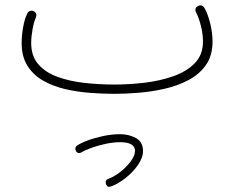

<svg xmlns="http://www.w3.org/2000/svg" viewBox="-20 -345 910 727"><path d="M62 -182.1Q62 -210.4 67.6 -242.2Q73.2 -273.9 83.5 -294.4Q86.4 -301.3 93.8 -303.5Q101.1 -305.7 107.9 -302.2Q122.1 -295.9 115.7 -277.8Q108.4 -263.2 103.3 -234.6Q98.1 -206.1 98.1 -182.1Q98.1 -132.8 125 -101.8Q151.9 -70.8 197.3 -54.2Q242.7 -37.6 298.8 -31.2Q355 -24.9 413.6 -24.9Q468.3 -24.9 526.9 -31.7Q585.4 -38.6 635.7 -56.2Q686 -73.7 717.3 -105.5Q748.5 -137.2 748.5 -187Q748.5 -216.8 740.5 -248Q732.4 -279.3 722.7 -297.4Q714.8 -313.5 729 -321.8Q744.1 -330.1 753.9 -315.4Q767.1 -292 775.9 -256.8Q784.7 -221.7 784.7 -187Q784.7 -134.3 759.8 -98.9Q734.9 -63.5 693.6 -41.7Q652.3 -20 603 -8.8Q553.7 2.4 504.2 6.3Q454.6 10.3 413.6 10.3Q369.1 10.3 320.6 6.6Q272 2.9 226.1 -7.8Q180.2 -18.6 143.1 -39.8Q106 -61 84 -95.7Q62 -130.4 62 -182.1ZM380.9 351.1Q377.4 336.9 390.6 332Q413.1 323.7 436.3 305.4Q459.5 287.1 475.3 265.4Q491.2 243.7 491.2 226.6Q491.2 193.4 434.6 193.4Q409.2 193.4 379.6 199.7Q350.1 206.1 325.4 215.1Q300.8 224.1 289.6 231.4Q276.4 239.3 268.6 228.5Q265.1 223.1 265.4 217Q265.6 210.9 271.5 206.5Q285.2 196.8 312 186.8Q338.9 176.8 371.6 169.9Q404.3 163.1 434.6 163.1Q467.8 163.1 494.4 177.5Q521 191.9 521.5 225.6Q521.5 226.1 521.5 226.6Q521.5 252.4 502 280.3Q482.4 308.1 454.1 330.1Q425.8 352.1 399.4 361.3Q385.7 365.7 380.9 351.1Z"/></svg>

Font: Mikhak-FD ExtraLight
Style: Regular
Weight: 200
Designer: Amin Abedi
Version: Version 3.2